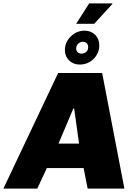

<svg xmlns="http://www.w3.org/2000/svg" viewBox="-64 -1119 793 1139"><path d="M674 0H456L432 -122H214L157 0H-44L281 -686H542ZM371 -475 283 -267H405L376 -475ZM602 -1099 603 -1096 495 -978H388L465 -1099ZM321 -823Q321 -869 356 -903Q391 -937 438 -937Q476 -937 500.5 -912.5Q525 -888 525 -851Q525 -803 491 -769.5Q457 -736 409 -736Q371 -736 346 -760.5Q321 -785 321 -823ZM459 -840Q459 -854 450.5 -862.5Q442 -871 428 -871Q411 -871 399.5 -859.5Q388 -848 388 -831Q388 -818 396.5 -809.5Q405 -801 419 -801Q435 -801 447 -811Q459 -821 459 -840Z"/></svg>

Font: Chivo Black Italic
Style: Regular
Weight: 900
Italic angle: -8.05°
Designer: Hector Gatti
Foundry: Omnibus-Type
Version: Version 1.007